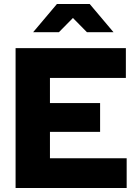

<svg xmlns="http://www.w3.org/2000/svg" viewBox="-20 -941 697 961"><path d="M58 0ZM58 0V-700H610V-551H230V-425H481V-281H230V-149H614V0ZM415 -780 345 -851 275 -780H146L265 -921H429L548 -780Z"/></svg>

Font: Rosa Sans Black
Style: Regular
Weight: 900
Designer: Pentagram / MCKL
Foundry: Pentagram / MCKL
Version: Version 1.005;September 16, 2019;FontCreator 11.5.0.2425 64-